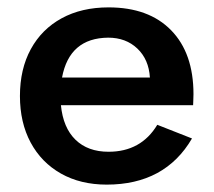

<svg xmlns="http://www.w3.org/2000/svg" viewBox="-20 -490 579 520"><path d="M269 10Q198 10 145 -20Q92 -50 63 -104Q34 -158 34 -230Q34 -303 63.5 -357Q93 -411 147 -440.5Q201 -470 274 -470Q383 -470 443.5 -408Q504 -346 504 -235Q504 -226 503.5 -217.5Q503 -209 503 -205H145Q151 -144 184.5 -111.5Q218 -79 274 -79Q362 -79 406 -152L500 -115Q427 10 269 10ZM273 -388Q168 -387 148 -280H386Q383 -329 352 -358.5Q321 -388 273 -388Z"/></svg>

Font: Jost* Medium
Style: Regular
Weight: 500
Version: Version 3.7